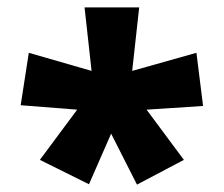

<svg xmlns="http://www.w3.org/2000/svg" viewBox="-20 -819 606 520"><path d="M357 -799H209L228 -627L58 -676L36 -534L189 -522L88 -386L221 -320L281 -457L351 -319L478 -386L377 -522L530 -532L512 -676L338 -627Z"/></svg>

Font: Noto Sans Sinhala UI Black
Style: Regular
Weight: 900
Designer: Jelle Bosma - Monotype Design Team
Foundry: Monotype Imaging Inc.
Version: Version 2.006